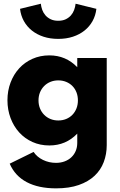

<svg xmlns="http://www.w3.org/2000/svg" viewBox="-20 -784 657 1054"><path d="M20.9 -233.6Q20.9 -285.9 38 -330.9Q55 -375.9 85.5 -409.1Q115.9 -442.3 158.2 -461.1Q200.5 -480 250.9 -480Q341.8 -480 404.1 -415V-465.5H565.9V12.7Q565.9 62.3 549.5 105.7Q533.2 149.1 499.1 181.1Q465 213.2 412.5 231.6Q360 250 287.7 250Q191.4 250 126.8 215.9Q62.3 181.8 33.2 114.5L164.5 50Q182.7 77.7 215.9 93.9Q249.1 110 287.3 110Q313.6 110 335.2 101.8Q356.8 93.6 372 79.1Q387.3 64.5 395.7 44.5Q404.1 24.5 404.1 0.5V-50.5Q341.8 14.5 250.9 14.5Q200.5 14.5 158.2 -4.5Q115.9 -23.6 85.5 -57Q55 -90.5 38 -135.9Q20.9 -181.4 20.9 -233.6ZM191.4 -232.7Q191.4 -209.1 199.5 -188.9Q207.7 -168.6 222.3 -153.9Q236.8 -139.1 256.6 -130.9Q276.4 -122.7 300 -122.7Q323.6 -122.7 343.4 -130.9Q363.2 -139.1 377.5 -153.9Q391.8 -168.6 399.8 -188.9Q407.7 -209.1 407.7 -232.7Q407.7 -256.8 399.8 -277Q391.8 -297.3 377.5 -311.8Q363.2 -326.4 343.4 -334.5Q323.6 -342.7 300 -342.7Q276.4 -342.7 256.6 -334.5Q236.8 -326.4 222.3 -311.6Q207.7 -296.8 199.5 -276.8Q191.4 -256.8 191.4 -232.7ZM299.5 -570.5Q255.5 -570.5 218.9 -582.5Q182.3 -594.5 155 -616.4Q127.7 -638.2 110.9 -668.6Q94.1 -699.1 90 -735.5L204.1 -763.6Q205.9 -746.4 212 -729.5Q218.2 -712.7 229.8 -699.5Q241.4 -686.4 258.6 -678.2Q275.9 -670 299.5 -670Q323.6 -670 340.7 -678.2Q357.7 -686.4 369.3 -699.5Q380.9 -712.7 387 -729.5Q393.2 -746.4 395 -763.6L509.1 -735.5Q505 -699.1 488.2 -668.6Q471.4 -638.2 444.1 -616.4Q416.8 -594.5 380.2 -582.5Q343.6 -570.5 299.5 -570.5Z"/></svg>

Font: Spartan ExtBd
Style: Regular
Weight: 800
Designer: Matt Bailey, Mirko Velimirovic
Foundry: Matt Bailey
Version: Version 1.005